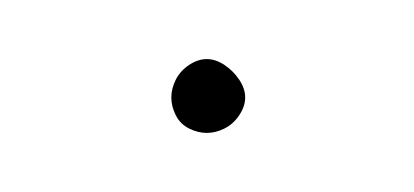

<svg xmlns="http://www.w3.org/2000/svg" viewBox="-20 -873 140 65"><path d="M38 -840Q38 -837 39.5 -834Q41 -831 44 -829.5Q47 -828 50 -828Q53 -828 56 -829.5Q59 -831 61 -834Q63 -837 63 -840Q63 -843 61 -846Q59 -849 56 -851Q53 -853 50 -853Q47 -853 44 -851Q41 -849 39.5 -846Q38 -843 38 -840Z"/></svg>

Font: Linefont Thin
Style: Regular
Weight: 100
Monospace: yes
Version: Version 3.002;gftools[0.9.33]